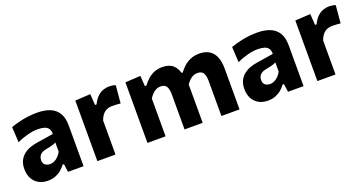

<svg xmlns="http://www.w3.org/2000/svg" viewBox="-32 -993 2817 1486"><g transform="rotate(-20 1376.0 -250.5)"><path d="M179.1 11.9Q136.2 11.9 104 -6Q71.9 -24 54 -56.8Q36.2 -89.7 36.2 -134.4Q36.2 -176.8 51 -205.5Q65.9 -234.3 89.7 -252.3Q113.5 -270.3 141.8 -280Q170 -289.6 196.9 -293.8L336 -315.7Q337.2 -344.5 325.2 -360.7Q313.2 -377 290.3 -383.5Q267.4 -390 236.2 -390Q219.2 -390 199.2 -387.4Q179.2 -384.7 157.3 -379.1Q135.4 -373.5 112.3 -365.4Q89.2 -357.3 65.4 -345.9L58.5 -473.4Q77.1 -480.1 101 -487Q124.8 -494 153 -499.8Q181.1 -505.6 212.3 -509Q243.5 -512.4 276.7 -512.4Q339 -512.4 383.4 -494.3Q427.7 -476.2 451.2 -437Q474.7 -397.8 474.7 -335.1Q474.7 -310.5 474.7 -275Q474.7 -239.5 474.7 -211.3V-164.1Q474.7 -126 474.7 -85.8Q474.7 -45.7 474.7 0H346.8L337.4 -66.7H326.1Q312.6 -47.3 292 -29.2Q271.3 -11.2 243.1 0.3Q214.8 11.9 179.1 11.9ZM238.3 -103.4Q256.2 -103.4 273.5 -111.8Q290.9 -120.2 306 -135.3Q321.1 -150.5 332.1 -171.3V-247.9Q326 -243.4 316.8 -239.7Q307.6 -235.9 289.8 -231.6Q271.9 -227.4 240.3 -221.1Q222.3 -217.4 209.3 -209Q196.3 -200.6 189 -187.2Q181.8 -173.9 181.8 -155.9Q181.8 -127.4 199 -115.4Q216.3 -103.4 238.3 -103.4Z M588.5 0Q588.5 -53.7 588.5 -103.8Q588.5 -154 588.5 -216V-266Q588.5 -323.3 588.5 -381.3Q588.5 -439.4 588.5 -499L714.2 -506.3L720.4 -414.7H732.8Q752.3 -455.2 775.9 -476.3Q799.6 -497.4 824.2 -505.1Q848.7 -512.7 871 -512.7Q882.3 -512.7 896.5 -510.7Q910.8 -508.7 923.3 -503.5L910.3 -358.3Q891 -360 875.6 -361Q860.1 -362.1 842.3 -362.1Q828.4 -362.1 813.7 -358.9Q798.9 -355.8 785.1 -347Q771.2 -338.1 759 -322.1Q746.9 -306 737.8 -280.3V-208Q737.8 -152.1 737.8 -102.9Q737.8 -53.7 737.8 0Z M1001 0Q1001 -53.7 1001 -103.8Q1001 -154 1001 -216V-266Q1001 -323.3 1001 -381.3Q1001 -439.4 1001 -499L1126.7 -506.3L1132.9 -420H1145.7Q1162.4 -444.2 1185.5 -465.3Q1208.7 -486.5 1238.9 -499.6Q1269.1 -512.7 1307.4 -512.7Q1365.2 -512.7 1396.9 -483.8Q1428.5 -454.9 1439.4 -401L1449.7 -399.5Q1452.7 -385.1 1454.2 -369.3Q1455.8 -353.5 1455.8 -335.9Q1455.8 -303 1455.8 -274.7Q1455.8 -246.4 1455.8 -216Q1455.8 -155.1 1455.8 -104.4Q1455.8 -53.7 1455.8 0H1306.5Q1306.5 -53.7 1306.5 -103.5Q1306.5 -153.3 1306.5 -208V-288.1Q1306.5 -331.9 1292.9 -354.1Q1279.2 -376.4 1243.9 -376.4Q1223.6 -376.4 1206.6 -367.6Q1189.5 -358.7 1175.5 -343.9Q1161.5 -329 1150.3 -311.5V-208Q1150.3 -152.1 1150.3 -102.9Q1150.3 -53.7 1150.3 0ZM1610.1 0Q1610.1 -53.7 1610.1 -103.5Q1610.1 -153.3 1610.1 -208V-288.1Q1610.1 -331.9 1596.5 -354.1Q1582.8 -376.4 1547.6 -376.4Q1527.2 -376.4 1510.2 -367.7Q1493.1 -358.9 1478.9 -344.2Q1464.6 -329.4 1453.3 -311.5L1431.2 -418.9H1444.1Q1461.8 -443.7 1485.9 -465.1Q1510 -486.5 1541.2 -499.6Q1572.4 -512.7 1611.7 -512.7Q1685.8 -512.7 1722.6 -467.7Q1759.4 -422.8 1759.4 -335.9Q1759.4 -303 1759.4 -274.7Q1759.4 -246.4 1759.4 -216Q1759.4 -155.1 1759.4 -104.4Q1759.4 -53.7 1759.4 0Z M1991.1 11.9Q1948.2 11.9 1916 -6Q1883.9 -24 1866 -56.8Q1848.2 -89.7 1848.2 -134.4Q1848.2 -176.8 1863 -205.5Q1877.9 -234.3 1901.7 -252.3Q1925.5 -270.3 1953.8 -280Q1982 -289.6 2008.9 -293.8L2148 -315.7Q2149.2 -344.5 2137.2 -360.7Q2125.2 -377 2102.3 -383.5Q2079.4 -390 2048.2 -390Q2031.2 -390 2011.2 -387.4Q1991.2 -384.7 1969.3 -379.1Q1947.4 -373.5 1924.3 -365.4Q1901.2 -357.3 1877.4 -345.9L1870.5 -473.4Q1889.1 -480.1 1913 -487Q1936.8 -494 1965 -499.8Q1993.1 -505.6 2024.3 -509Q2055.5 -512.4 2088.7 -512.4Q2151 -512.4 2195.4 -494.3Q2239.7 -476.2 2263.2 -437Q2286.7 -397.8 2286.7 -335.1Q2286.7 -310.5 2286.7 -275Q2286.7 -239.5 2286.7 -211.3V-164.1Q2286.7 -126 2286.7 -85.8Q2286.7 -45.7 2286.7 0H2158.8L2149.4 -66.7H2138.1Q2124.6 -47.3 2104 -29.2Q2083.3 -11.2 2055.1 0.3Q2026.8 11.9 1991.1 11.9ZM2050.3 -103.4Q2068.2 -103.4 2085.5 -111.8Q2102.9 -120.2 2118 -135.3Q2133.1 -150.5 2144.1 -171.3V-247.9Q2138 -243.4 2128.8 -239.7Q2119.6 -235.9 2101.8 -231.6Q2083.9 -227.4 2052.3 -221.1Q2034.3 -217.4 2021.3 -209Q2008.3 -200.6 2001 -187.2Q1993.8 -173.9 1993.8 -155.9Q1993.8 -127.4 2011 -115.4Q2028.3 -103.4 2050.3 -103.4Z M2400.5 0Q2400.5 -53.7 2400.5 -103.8Q2400.5 -154 2400.5 -216V-266Q2400.5 -323.3 2400.5 -381.3Q2400.5 -439.4 2400.5 -499L2526.2 -506.3L2532.4 -414.7H2544.8Q2564.3 -455.2 2587.9 -476.3Q2611.6 -497.4 2636.2 -505.1Q2660.7 -512.7 2683 -512.7Q2694.3 -512.7 2708.5 -510.7Q2722.8 -508.7 2735.3 -503.5L2722.3 -358.3Q2703 -360 2687.6 -361Q2672.1 -362.1 2654.3 -362.1Q2640.4 -362.1 2625.7 -358.9Q2610.9 -355.8 2597.1 -347Q2583.2 -338.1 2571 -322.1Q2558.9 -306 2549.8 -280.3V-208Q2549.8 -152.1 2549.8 -102.9Q2549.8 -53.7 2549.8 0Z"/></g></svg>

Font: Commissioner Thin
Style: Regular
Weight: 100
Designer: Kostas Bartsokas
Foundry: Kostas Bartsokas
Version: Version 1.001;gftools[0.9.23]